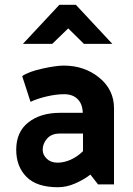

<svg xmlns="http://www.w3.org/2000/svg" viewBox="-20 -773 556 805"><path d="M199 -589H76L229 -753H298L451 -589H332L266 -654ZM159 -145Q159 -124 176 -107.5Q193 -91 221 -91Q248 -91 275.5 -103Q303 -115 328 -139V-213H230Q196 -213 177.5 -192Q159 -171 159 -145ZM223 12Q134 12 91 -31.5Q48 -75 48 -145Q48 -220 99 -260Q150 -300 232 -300H327Q326 -337 305.5 -357.5Q285 -378 249 -378Q215 -378 175 -368.5Q135 -359 108 -346L73 -454Q101 -473 158.5 -485.5Q216 -498 247 -498Q334 -498 396 -447.5Q458 -397 458 -319V0H391L359 -41Q332 -20 295.5 -4Q259 12 223 12Z"/></svg>

Font: Palanquin Dark
Style: Regular
Weight: 400
Designer: Pria Ravichandran
Version: Version 1.000